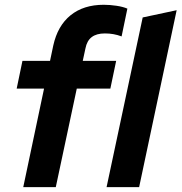

<svg xmlns="http://www.w3.org/2000/svg" viewBox="-20 -772 749 792"><path d="M75.9 0 161.7 -406.5H48.8L72.6 -521H186.4L199.8 -584.5Q217.7 -665.7 271.1 -709Q324.5 -752.3 407.9 -752.3Q433.2 -752.3 460.6 -748.2Q487.9 -744.1 505.4 -736.4L481.6 -621.8Q464.9 -628.1 448 -631.1Q431.1 -634.1 412.5 -634.1Q378.2 -634.1 358.4 -619Q338.5 -603.9 332.4 -572.1L321.4 -521H459.2L435.2 -406.5H296.7L210.1 0ZM419.6 0 568.6 -700 708.7 -729.9 553.9 0Z"/></svg>

Font: Red Hat Display VF
Style: Italic
Weight: 300
Italic angle: -12°
Designer: Pentagram, MCKL
Foundry: Pentagram, MCKL
Version: Version 1.023